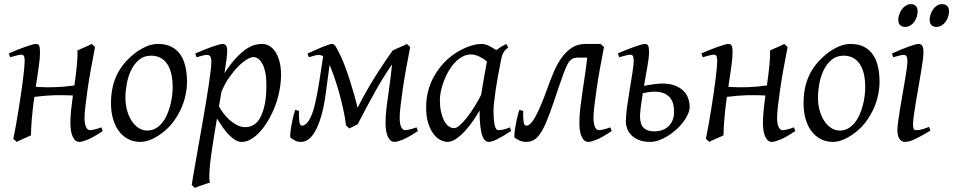

<svg xmlns="http://www.w3.org/2000/svg" viewBox="-20 -671 4642 935"><path d="M322.8 -69.8Q322.8 -100.6 326.2 -134.3Q329.6 -168 335 -206.1Q311 -207 289.1 -207.5Q267.1 -208 244.6 -207.3Q222.2 -206.5 198.5 -204.6Q174.8 -202.6 147.5 -199.2Q146.5 -193.4 145.8 -187.5Q145 -181.6 144 -175.8Q141.1 -153.8 138.7 -131.1Q136.2 -108.4 134.5 -86.9Q132.8 -65.4 131.8 -46.1Q130.9 -26.9 130.9 -12.2Q124.5 -8.8 115 -4.6Q105.5 -0.5 95.5 3.9Q85.4 8.3 76.2 12.5Q66.9 16.6 61 20L44.9 4.9Q51.8 -27.3 58.3 -64.9Q64.9 -102.5 71 -140.4Q77.1 -178.2 82.5 -215.1Q87.9 -252 91.8 -283Q95.7 -314 97.9 -337.4Q100.1 -360.8 100.1 -372.1Q100.1 -383.3 98.9 -389.9Q97.7 -396.5 95.5 -399.7Q93.3 -402.8 89.8 -403.8Q86.4 -404.8 82 -404.8Q77.6 -404.8 69.1 -402.8Q60.5 -400.9 51.8 -398.4Q41.5 -395.5 29.8 -392.1L22.9 -411.1Q43.5 -419.9 64.2 -428.2Q85 -436.5 103 -442.9Q121.1 -449.2 134.5 -453.1Q147.9 -457 153.8 -457Q167.5 -457 171.1 -447.5Q174.8 -438 174.8 -415Q174.8 -388.7 168.9 -347.2Q163.1 -305.7 154.3 -248Q179.2 -246.6 201.4 -246.1Q223.6 -245.6 245.8 -246.3Q268.1 -247.1 291.5 -249Q314.9 -251 342.3 -254.9Q345.7 -278.8 348.9 -304.4Q352.1 -330.1 354.2 -353Q356.4 -376 357.2 -394.8Q357.9 -413.6 356.9 -424.8Q363.3 -428.2 372.8 -432.4Q382.3 -436.5 392.3 -440.9Q402.3 -445.3 411.6 -449.5Q420.9 -453.6 426.8 -457L442.9 -441.9Q432.6 -390.1 423.1 -337.2Q413.6 -284.2 406.7 -237.3Q399.9 -190.4 395.8 -153.6Q391.6 -116.7 391.6 -97.7Q391.6 -80.1 394 -68.4Q396.5 -56.6 400.4 -49.8Q404.3 -43 408.9 -40Q413.6 -37.1 417.5 -37.1Q425.8 -37.1 439.5 -40.3Q453.1 -43.5 473.6 -50.8L480.5 -33.2Q434.6 -2 407 9Q379.4 20 367.2 20Q351.6 20 342.8 8.8Q334 -2.4 329.6 -17.3Q325.2 -32.2 324 -47.4Q322.8 -62.5 322.8 -69.8Z M820.8 -246.1Q820.8 -320.8 793.5 -360.4Q766.1 -399.9 715.8 -399.9Q680.7 -399.9 656.7 -379.6Q632.8 -359.4 618.2 -328.6Q603.5 -297.9 597.2 -262Q590.8 -226.1 590.8 -194.8Q590.8 -162.1 598.9 -133.1Q606.9 -104 621.3 -82.3Q635.7 -60.5 655 -47.9Q674.3 -35.2 696.8 -35.2Q719.2 -35.2 737.1 -45.2Q754.9 -55.2 768.8 -72Q782.7 -88.9 792.5 -110.6Q802.2 -132.3 808.6 -155.8Q814.9 -179.2 817.9 -202.6Q820.8 -226.1 820.8 -246.1ZM890.6 -272.9Q890.6 -240.2 883.3 -206.8Q876 -173.3 861.8 -141.8Q847.7 -110.4 826.9 -81.8Q806.2 -53.2 778.8 -30.8Q766.1 -20.5 752 -11.2Q737.8 -2 723.1 5.1Q708.5 12.2 693.4 16.1Q678.2 20 663.6 20Q629.4 20 602.8 5.6Q576.2 -8.8 557.9 -33.9Q539.6 -59.1 530 -93.5Q520.5 -127.9 520.5 -168Q520.5 -203.1 526.4 -235.6Q532.2 -268.1 545.4 -298.3Q558.6 -328.6 580.6 -356.4Q602.5 -384.3 634.8 -410.2Q659.7 -429.7 689.5 -443.4Q719.2 -457 749.5 -457Q787.6 -457 814.5 -443.4Q841.3 -429.7 858.2 -405.3Q875 -380.9 882.8 -347.2Q890.6 -313.5 890.6 -272.9Z M1214.4 -393.1Q1201.2 -393.1 1181.2 -380.9Q1161.1 -368.7 1139.2 -346.4Q1117.2 -324.2 1095.7 -293.2Q1074.2 -262.2 1058.6 -224.6L1046.4 -153.3Q1053.7 -138.7 1066.9 -120.8Q1080.1 -103 1097.2 -87.6Q1114.3 -72.3 1133.8 -62Q1153.3 -51.8 1173.3 -51.8Q1199.7 -51.8 1220 -66.2Q1240.2 -80.6 1251.5 -106.9Q1260.3 -126 1265.6 -146.7Q1271 -167.5 1273.4 -187.7Q1275.9 -208 1276.6 -226.6Q1277.3 -245.1 1277.3 -259.8Q1277.3 -293.9 1272 -319.1Q1266.6 -344.2 1257.6 -360.6Q1248.5 -377 1237.3 -385Q1226.1 -393.1 1214.4 -393.1ZM1086.4 -424.8Q1086.4 -410.2 1083.3 -383.8Q1080.1 -357.4 1073.2 -314.5Q1104.5 -362.8 1131.8 -391.1Q1159.2 -419.4 1181.9 -434.1Q1204.6 -448.7 1223.1 -452.9Q1241.7 -457 1256.3 -457Q1275.4 -457 1292 -447.3Q1308.6 -437.5 1321.3 -418.2Q1334 -398.9 1341.3 -370.8Q1348.6 -342.8 1348.6 -306.2Q1348.6 -257.3 1335 -202.6Q1321.3 -147.9 1290.5 -91.8Q1279.3 -72.3 1264.9 -52.5Q1250.5 -32.7 1233.4 -16.6Q1216.3 -0.5 1197 9.8Q1177.7 20 1156.7 20Q1140.1 20 1124.3 10Q1108.4 0 1093 -16.1Q1077.6 -32.2 1063.5 -52.7Q1049.3 -73.2 1036.6 -93.8L1021.5 -2.9Q1004.9 97.7 1001 151.1Q997.1 204.6 1002.4 218.3Q995.1 220.2 985.4 223.4Q975.6 226.6 965.1 230.2Q954.6 233.9 945.1 237.5Q935.5 241.2 929.2 244.1L913.6 230Q915.5 215.8 920.7 186Q925.8 156.2 932.9 116.2Q939.9 76.2 948.2 28.8Q956.5 -18.6 965.1 -67.4Q973.6 -116.2 981.7 -164.1Q989.7 -211.9 995.8 -252.7Q1002 -293.5 1005.6 -324.5Q1009.3 -355.5 1009.3 -371.1Q1009.3 -382.3 1007.3 -388.9Q1005.4 -395.5 1002 -398.7Q998.5 -401.9 994.6 -402.8Q990.7 -403.8 986.3 -403.8Q981.9 -403.8 973.9 -402.1Q965.8 -400.4 957.5 -397.9Q948.2 -395.5 937.5 -392.1L930.7 -410.2Q951.2 -419.4 972.2 -428Q993.2 -436.5 1011.5 -442.9Q1029.8 -449.2 1043.7 -453.1Q1057.6 -457 1063.5 -457Q1073.2 -457 1079.8 -450.4Q1086.4 -443.8 1086.4 -424.8Z M1436 -130.9Q1435.1 -95.7 1438 -77.4Q1440.9 -59.1 1450.7 -59.1Q1457 -59.1 1465.3 -64Q1473.6 -68.8 1482.2 -81.3Q1490.7 -93.8 1499.3 -115Q1507.8 -136.2 1515.1 -169.4Q1526.4 -218.8 1535.2 -276.1Q1543.9 -333.5 1553.7 -397Q1546.9 -400.9 1541.3 -402.3Q1535.6 -403.8 1531.7 -403.8Q1526.9 -403.8 1519 -402.1Q1511.2 -400.4 1503.4 -397.9Q1494.6 -395.5 1483.9 -392.1L1477.5 -410.2Q1498 -419.4 1517.1 -428Q1536.1 -436.5 1551.8 -442.9Q1567.4 -449.2 1579.1 -453.1Q1590.8 -457 1596.7 -457Q1607.4 -457 1616.2 -442.1Q1625 -427.2 1640.6 -395Q1649.4 -376.5 1660.9 -345.7Q1672.4 -314.9 1683.6 -280Q1694.8 -245.1 1704.8 -209.7Q1714.8 -174.3 1721.2 -146Q1744.6 -192.4 1769.3 -235.1Q1793.9 -277.8 1817.1 -314Q1840.3 -350.1 1859.6 -378.4Q1878.9 -406.7 1891.6 -424.3V-424.8Q1897.9 -428.2 1907.5 -432.4Q1917 -436.5 1927 -440.9Q1937 -445.3 1946.3 -449.5Q1955.6 -453.6 1961.4 -457L1977.5 -441.9Q1967.3 -390.1 1957.8 -337.2Q1948.2 -284.2 1941.4 -237.3Q1934.6 -190.4 1930.4 -153.6Q1926.3 -116.7 1926.3 -97.7Q1926.3 -80.1 1928.7 -68.4Q1931.2 -56.6 1935.1 -49.8Q1939 -43 1943.6 -40Q1948.2 -37.1 1952.1 -37.1Q1960.4 -37.1 1974.1 -40.3Q1987.8 -43.5 2008.3 -50.8L2015.1 -33.2Q1969.2 -2 1941.7 9Q1914.1 20 1901.9 20Q1886.2 20 1877.4 8.8Q1868.7 -2.4 1864.3 -17.3Q1859.9 -32.2 1858.6 -47.4Q1857.4 -62.5 1857.4 -69.8Q1857.4 -107.9 1862.5 -149.2Q1867.7 -190.4 1875 -240.2Q1878.9 -268.6 1882.8 -299.1Q1886.7 -329.6 1889.2 -357.4Q1848.1 -298.3 1807.4 -225.8Q1766.6 -153.3 1722.2 -66.4Q1713.9 -62 1702.1 -55.9Q1690.4 -49.8 1680.7 -45.4L1665 -60.5Q1660.2 -100.1 1650.9 -142.1Q1641.6 -184.1 1630.4 -223.6Q1619.1 -263.2 1607.2 -297.4Q1595.2 -331.5 1585 -355L1565.9 -212.4Q1557.1 -149.4 1544.2 -105.2Q1531.2 -61 1515.6 -33.2Q1500 -5.4 1482.4 7.3Q1464.8 20 1446.8 20Q1427.2 20 1415.3 12.9Q1403.3 5.9 1395 0Q1393.1 -1.5 1393.1 -9.5Q1393.1 -17.6 1394.5 -29.5Q1396 -41.5 1398.4 -56.2Q1400.9 -70.8 1404.1 -85.4Q1407.2 -100.1 1410.6 -113.5Q1414.1 -127 1417.5 -136.2Z M2430.2 -411.1 2429.2 -410.2Q2425.8 -403.3 2423.3 -394Q2420.9 -384.8 2418.5 -371.1Q2411.1 -335.9 2404.5 -299.1Q2397.9 -262.2 2393.3 -229.5Q2388.7 -196.8 2386 -171.9Q2383.3 -147 2383.3 -136.2Q2383.3 -108.4 2385 -89.4Q2386.7 -70.3 2389.6 -58.8Q2392.6 -47.4 2397 -42.2Q2401.4 -37.1 2407.2 -37.1Q2417 -37.1 2430.4 -39.8Q2443.8 -42.5 2463.4 -50.8L2469.2 -33.2Q2426.8 -5.4 2400.6 7.3Q2374.5 20 2360.4 20Q2351.6 20 2343.5 13.9Q2335.4 7.8 2329.1 -9Q2322.8 -25.9 2319.1 -55.7Q2315.4 -85.4 2315.4 -132.8Q2302.7 -110.4 2284.4 -83.7Q2266.1 -57.1 2245.1 -33.9Q2224.1 -10.7 2201.9 4.6Q2179.7 20 2159.2 20Q2143.1 20 2124.8 10.7Q2106.4 1.5 2091.1 -18.8Q2075.7 -39.1 2065.4 -71Q2055.2 -103 2055.2 -148.9Q2055.2 -187.5 2064.2 -224.4Q2073.2 -261.2 2091.3 -294.9Q2109.4 -328.6 2135.5 -358.2Q2161.6 -387.7 2196.3 -411.1Q2209.5 -419.9 2225.3 -428.2Q2241.2 -436.5 2258.1 -442.9Q2274.9 -449.2 2291.5 -453.1Q2308.1 -457 2323.2 -457Q2333.5 -457 2343.3 -454.3Q2353 -451.7 2362.1 -447.3Q2371.1 -442.9 2379.9 -437.5Q2388.7 -432.1 2396.5 -427.2Q2407.7 -435.5 2420.2 -443.1Q2432.6 -450.7 2445.3 -457L2455.1 -439.9Q2445.3 -432.1 2439.5 -426Q2433.6 -419.9 2429.7 -411.1ZM2323.2 -209.5Q2326.7 -231.9 2330.8 -256.6Q2335 -281.2 2338.9 -303.5Q2342.8 -325.7 2346.2 -343.8Q2349.6 -361.8 2351.1 -371.1V-372.1Q2343.8 -377.9 2335 -383.8Q2326.2 -389.6 2316.4 -394.5Q2306.6 -399.4 2295.9 -402.6Q2285.2 -405.8 2273.4 -405.8Q2251 -405.8 2231.2 -394.8Q2211.4 -383.8 2194.6 -365.7Q2177.7 -347.7 2164.3 -324.5Q2150.9 -301.3 2141.6 -276.6Q2132.3 -252 2127.2 -228Q2122.1 -204.1 2122.1 -185.1Q2122.1 -153.3 2127.4 -127.9Q2132.8 -102.5 2142.1 -84.5Q2151.4 -66.4 2164.1 -56.6Q2176.8 -46.9 2191.4 -46.9Q2203.1 -46.9 2219.7 -61.5Q2236.3 -76.2 2254.6 -99.6Q2272.9 -123 2291 -152.1Q2309.1 -181.2 2323.2 -209.5Z M2801.3 -69.8Q2801.3 -107.9 2806.4 -149.2Q2811.5 -190.4 2818.8 -240.2Q2821.8 -258.8 2824.7 -279.1Q2827.6 -299.3 2830.6 -319.1Q2833.5 -338.9 2835.7 -357.2Q2837.9 -375.5 2839.4 -390.6H2798.8Q2785.2 -390.6 2775.6 -388.2Q2766.1 -385.7 2758.1 -378.2Q2750 -370.6 2742.7 -356.2Q2735.4 -341.8 2726.1 -317.4Q2716.8 -293 2704.6 -257.1Q2692.4 -221.2 2675.3 -170.9Q2656.7 -115.7 2641.4 -79.1Q2626 -42.5 2610.8 -20.5Q2595.7 1.5 2579.6 10.7Q2563.5 20 2543.5 20Q2523.9 20 2509.5 12.9Q2495.1 5.9 2486.8 0Q2484.9 -1.5 2484.9 -9.5Q2484.9 -17.6 2486.3 -29.5Q2487.8 -41.5 2490.2 -56.2Q2492.7 -70.8 2495.8 -85.4Q2499 -100.1 2502.4 -113.5Q2505.9 -127 2509.3 -136.2L2527.8 -130.9Q2526.9 -95.7 2529.8 -77.4Q2532.7 -59.1 2542.5 -59.1Q2546.9 -59.1 2552 -61Q2557.1 -63 2563.7 -69.3Q2570.3 -75.7 2578.4 -87.9Q2586.4 -100.1 2596.7 -120.8Q2606.9 -141.6 2619.4 -171.9Q2631.8 -202.1 2647 -244.6Q2660.6 -283.2 2677 -321.3Q2693.4 -359.4 2714.8 -389.6Q2736.3 -419.9 2764.6 -438.5Q2793 -457 2831.5 -457H2905.3V-456.5L2921.4 -441.9Q2911.1 -390.1 2901.6 -337.2Q2892.1 -284.2 2885.3 -237.3Q2878.4 -190.4 2874.3 -153.6Q2870.1 -116.7 2870.1 -97.7Q2870.1 -80.1 2872.6 -68.4Q2875 -56.6 2878.9 -49.8Q2882.8 -43 2887.5 -40Q2892.1 -37.1 2896 -37.1Q2904.3 -37.1 2918 -40.3Q2931.6 -43.5 2952.1 -50.8L2959 -33.2Q2913.1 -2 2885.5 9Q2857.9 20 2845.7 20Q2830.1 20 2821.3 8.8Q2812.5 -2.4 2808.1 -17.3Q2803.7 -32.2 2802.5 -47.4Q2801.3 -62.5 2801.3 -69.8Z M3165.5 -224.6Q3152.3 -224.6 3137.9 -222.4Q3123.5 -220.2 3110.4 -217.3Q3106.4 -192.4 3103.8 -174.1Q3101.1 -155.8 3099.6 -142.6Q3098.1 -129.4 3097.4 -120.6Q3096.7 -111.8 3096.7 -106Q3096.7 -65.4 3114.5 -48.3Q3132.3 -31.2 3165.5 -31.2Q3190.9 -31.2 3209.5 -39.3Q3228 -47.4 3239.7 -60.5Q3251.5 -73.7 3257.1 -90.6Q3262.7 -107.4 3262.7 -125Q3262.7 -142.1 3259.3 -159.9Q3255.9 -177.7 3245.4 -192.1Q3234.9 -206.5 3215.8 -215.6Q3196.8 -224.6 3165.5 -224.6ZM3065.9 -372.1Q3065.9 -383.3 3064.7 -389.9Q3063.5 -396.5 3061.3 -399.7Q3059.1 -402.8 3055.7 -403.8Q3052.2 -404.8 3047.9 -404.8Q3043.5 -404.8 3034.9 -402.8Q3026.4 -400.9 3017.6 -398.4Q3007.3 -395.5 2995.6 -392.1L2988.8 -411.1Q3009.3 -419.9 3030 -428.2Q3050.8 -436.5 3068.8 -442.9Q3086.9 -449.2 3100.3 -453.1Q3113.8 -457 3119.6 -457Q3133.3 -457 3137 -447.5Q3140.6 -438 3140.6 -415Q3140.6 -392.1 3133.5 -352.3Q3126.5 -312.5 3116.2 -252.9Q3141.1 -257.8 3165 -261Q3189 -264.2 3204.1 -264.2Q3242.2 -264.2 3267.8 -253.9Q3293.5 -243.7 3309.3 -227.5Q3325.2 -211.4 3331.8 -190.9Q3338.4 -170.4 3338.4 -149.9Q3338.4 -133.3 3329.8 -114.3Q3321.3 -95.2 3306.9 -76.2Q3292.5 -57.1 3273.2 -39.8Q3253.9 -22.5 3232.7 -9.3Q3211.4 3.9 3189.2 12Q3167 20 3147 20Q3113.3 20 3090.6 10.5Q3067.9 1 3054 -13.7Q3040 -28.3 3033.9 -45.4Q3027.8 -62.5 3027.8 -78.1Q3027.8 -106.9 3033.4 -148.7Q3039.1 -190.4 3047.4 -240.2Q3050.8 -261.2 3054.2 -281.7Q3057.6 -302.2 3060.3 -320.1Q3063 -337.9 3064.5 -351.3Q3065.9 -364.7 3065.9 -372.1Z M3695.3 -69.8Q3695.3 -100.6 3698.7 -134.3Q3702.1 -168 3707.5 -206.1Q3683.6 -207 3661.6 -207.5Q3639.6 -208 3617.2 -207.3Q3594.7 -206.5 3571 -204.6Q3547.4 -202.6 3520 -199.2Q3519 -193.4 3518.3 -187.5Q3517.6 -181.6 3516.6 -175.8Q3513.7 -153.8 3511.2 -131.1Q3508.8 -108.4 3507.1 -86.9Q3505.4 -65.4 3504.4 -46.1Q3503.4 -26.9 3503.4 -12.2Q3497.1 -8.8 3487.5 -4.6Q3478 -0.5 3468 3.9Q3458 8.3 3448.7 12.5Q3439.5 16.6 3433.6 20L3417.5 4.9Q3424.3 -27.3 3430.9 -64.9Q3437.5 -102.5 3443.6 -140.4Q3449.7 -178.2 3455.1 -215.1Q3460.4 -252 3464.4 -283Q3468.3 -314 3470.5 -337.4Q3472.7 -360.8 3472.7 -372.1Q3472.7 -383.3 3471.4 -389.9Q3470.2 -396.5 3468 -399.7Q3465.8 -402.8 3462.4 -403.8Q3459 -404.8 3454.6 -404.8Q3450.2 -404.8 3441.7 -402.8Q3433.1 -400.9 3424.3 -398.4Q3414.1 -395.5 3402.3 -392.1L3395.5 -411.1Q3416 -419.9 3436.8 -428.2Q3457.5 -436.5 3475.6 -442.9Q3493.7 -449.2 3507.1 -453.1Q3520.5 -457 3526.4 -457Q3540 -457 3543.7 -447.5Q3547.4 -438 3547.4 -415Q3547.4 -388.7 3541.5 -347.2Q3535.6 -305.7 3526.9 -248Q3551.8 -246.6 3574 -246.1Q3596.2 -245.6 3618.4 -246.3Q3640.6 -247.1 3664.1 -249Q3687.5 -251 3714.8 -254.9Q3718.3 -278.8 3721.4 -304.4Q3724.6 -330.1 3726.8 -353Q3729 -376 3729.7 -394.8Q3730.5 -413.6 3729.5 -424.8Q3735.8 -428.2 3745.4 -432.4Q3754.9 -436.5 3764.9 -440.9Q3774.9 -445.3 3784.2 -449.5Q3793.5 -453.6 3799.3 -457L3815.4 -441.9Q3805.2 -390.1 3795.7 -337.2Q3786.1 -284.2 3779.3 -237.3Q3772.5 -190.4 3768.3 -153.6Q3764.2 -116.7 3764.2 -97.7Q3764.2 -80.1 3766.6 -68.4Q3769 -56.6 3772.9 -49.8Q3776.9 -43 3781.5 -40Q3786.1 -37.1 3790 -37.1Q3798.3 -37.1 3812 -40.3Q3825.7 -43.5 3846.2 -50.8L3853 -33.2Q3807.1 -2 3779.5 9Q3752 20 3739.7 20Q3724.1 20 3715.3 8.8Q3706.5 -2.4 3702.1 -17.3Q3697.8 -32.2 3696.5 -47.4Q3695.3 -62.5 3695.3 -69.8Z M4193.4 -246.1Q4193.4 -320.8 4166 -360.4Q4138.7 -399.9 4088.4 -399.9Q4053.2 -399.9 4029.3 -379.6Q4005.4 -359.4 3990.7 -328.6Q3976.1 -297.9 3969.7 -262Q3963.4 -226.1 3963.4 -194.8Q3963.4 -162.1 3971.4 -133.1Q3979.5 -104 3993.9 -82.3Q4008.3 -60.5 4027.6 -47.9Q4046.9 -35.2 4069.3 -35.2Q4091.8 -35.2 4109.6 -45.2Q4127.4 -55.2 4141.4 -72Q4155.3 -88.9 4165 -110.6Q4174.8 -132.3 4181.2 -155.8Q4187.5 -179.2 4190.4 -202.6Q4193.4 -226.1 4193.4 -246.1ZM4263.2 -272.9Q4263.2 -240.2 4255.9 -206.8Q4248.5 -173.3 4234.4 -141.8Q4220.2 -110.4 4199.5 -81.8Q4178.7 -53.2 4151.4 -30.8Q4138.7 -20.5 4124.5 -11.2Q4110.4 -2 4095.7 5.1Q4081.1 12.2 4065.9 16.1Q4050.8 20 4036.1 20Q4002 20 3975.3 5.6Q3948.7 -8.8 3930.4 -33.9Q3912.1 -59.1 3902.6 -93.5Q3893.1 -127.9 3893.1 -168Q3893.1 -203.1 3898.9 -235.6Q3904.8 -268.1 3918 -298.3Q3931.2 -328.6 3953.1 -356.4Q3975.1 -384.3 4007.3 -410.2Q4032.2 -429.7 4062 -443.4Q4091.8 -457 4122.1 -457Q4160.2 -457 4187 -443.4Q4213.9 -429.7 4230.7 -405.3Q4247.6 -380.9 4255.4 -347.2Q4263.2 -313.5 4263.2 -272.9Z M4448.7 -616.2Q4448.7 -602.5 4444.3 -589.1Q4439.9 -575.7 4432.1 -564.7Q4424.3 -553.7 4412.8 -546.9Q4401.4 -540 4387.7 -540Q4372.1 -540 4363.3 -548.8Q4354.5 -557.6 4354.5 -574.2Q4354.5 -587.4 4359.1 -600.8Q4363.8 -614.3 4371.8 -625.5Q4379.9 -636.7 4391.4 -643.8Q4402.8 -650.9 4416.5 -650.9Q4431.6 -650.9 4440.2 -641.8Q4448.7 -632.8 4448.7 -616.2ZM4601.6 -616.2Q4601.6 -602.5 4597.2 -589.1Q4592.8 -575.7 4584.7 -564.7Q4576.7 -553.7 4565.2 -546.9Q4553.7 -540 4539.6 -540Q4524.4 -540 4515.9 -548.8Q4507.3 -557.6 4507.3 -574.2Q4507.3 -587.4 4511.7 -600.8Q4516.1 -614.3 4523.9 -625.5Q4531.7 -636.7 4543 -643.8Q4554.2 -650.9 4568.4 -650.9Q4583.5 -650.9 4592.5 -641.8Q4601.6 -632.8 4601.6 -616.2ZM4511.2 -35.2Q4488.3 -21.5 4470 -11.2Q4451.7 -1 4436.5 6.1Q4421.4 13.2 4409.2 16.6Q4397 20 4386.2 20Q4369.6 20 4359.9 4.6Q4350.1 -10.7 4350.1 -37.1Q4350.1 -51.8 4353.8 -78.9Q4357.4 -106 4362.8 -138.9Q4368.2 -171.9 4374.5 -207.8Q4380.9 -243.7 4386.2 -276.1Q4391.6 -308.6 4395.3 -334Q4398.9 -359.4 4398.9 -371.1Q4398.9 -382.3 4397.5 -388.9Q4396 -395.5 4393.6 -398.7Q4391.1 -401.9 4387.2 -402.8Q4383.3 -403.8 4378.9 -403.8Q4375 -403.8 4366.9 -402.1Q4358.9 -400.4 4350.6 -397.9Q4341.3 -395.5 4330.1 -392.1L4323.2 -410.2Q4343.8 -419.4 4364 -428Q4384.3 -436.5 4401.9 -442.9Q4419.4 -449.2 4432.6 -453.1Q4445.8 -457 4452.1 -457Q4465.8 -457 4471.4 -447.8Q4477.1 -438.5 4477.1 -416Q4477.1 -401.9 4473.4 -374.3Q4469.7 -346.7 4463.9 -312.5Q4458 -278.3 4451.7 -241Q4445.3 -203.6 4439.5 -169.4Q4433.6 -135.3 4429.9 -107.7Q4426.3 -80.1 4426.3 -65.9Q4426.3 -50.8 4429.4 -43.9Q4432.6 -37.1 4440.9 -37.1Q4456.1 -37.1 4470 -41Q4483.9 -44.9 4503.9 -53.2Z"/></svg>

Font: Gentium Plus
Style: Italic
Weight: 400
Italic angle: -8°
Designer: J. Victor Gaultney, Annie Olsen, Iska Routamaa
Foundry: SIL International
Version: Version 1.510